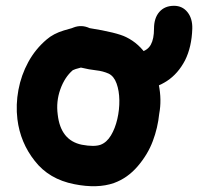

<svg xmlns="http://www.w3.org/2000/svg" viewBox="-20 -628 683 662"><path d="M236 7Q316 23 373 3Q420 -14 455 -55Q490 -96 507 -142Q524 -187 529 -236Q538 -283 527.5 -336Q517 -389 488.5 -433.5Q460 -478 415 -500Q383 -516 289 -531Q261 -544 233 -533Q229 -531 221 -529Q201 -523 200 -523Q164 -512 141 -492Q102 -459 77.5 -414Q53 -369 43.5 -318Q34 -267 40 -217Q50 -136 100 -73Q149 -10 236 7ZM262 -129Q189 -144 179 -233Q173 -278 188 -320Q203 -362 231 -386L241 -390Q242 -390 259 -395Q288 -388 311.5 -385.5Q335 -383 355 -374Q373 -365 382 -340Q391 -315 391.5 -282.5Q392 -250 384.5 -217.5Q377 -185 362.5 -161Q348 -137 327 -129Q305 -121 262 -129ZM474 -320Q518 -324 556 -349Q594 -374 618 -420Q641 -466 643 -529Q644 -564 626.5 -586Q609 -608 580 -608Q548 -608 529.5 -587Q511 -566 511 -529Q511 -494 500 -474Q489 -454 463 -448Q457 -447 452 -448Q446 -448 441 -448Q427 -450 418 -449Q395 -446 381 -425.5Q367 -405 371 -378Q376 -346 403.5 -330Q431 -314 474 -320Z"/></svg>

Font: Balsamiq Sans
Style: Bold
Weight: 700
Designer: Michael Angeles
Foundry: Balsamiq SRL
Version: Version 1.020; ttfautohint (v1.8.4.7-5d5b);gftools[0.9.26]